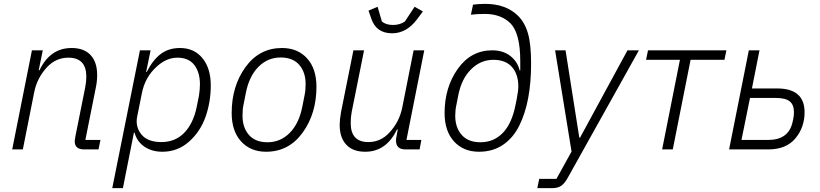

<svg xmlns="http://www.w3.org/2000/svg" viewBox="-20 -772 4235 992"><path d="M98 0H43L145 -512H201L180 -409H184Q239 -524 350 -524Q414 -524 448 -487.5Q482 -451 482 -385Q482 -351 475 -319L421 -49H499L489 0H415Q366 0 366 -42Q366 -48 370 -70L420 -319Q426 -350 426 -376Q426 -474 333 -474Q269 -474 223 -425Q172 -370 157 -297Z M560 200 703 -512H758L735 -400H738Q770 -463 811 -493.5Q852 -524 910 -524Q983 -524 1026 -471.5Q1069 -419 1069 -331Q1069 -245 1042 -168.5Q1015 -92 956.5 -40Q898 12 819 12Q765 12 726.5 -14Q688 -40 675 -87H672L615 200ZM814 -38Q885 -38 931.5 -85.5Q978 -133 996 -218L1008 -278Q1013 -310 1013 -337Q1013 -398 984 -436Q955 -474 897 -474Q839 -474 789 -427Q729 -373 713 -290L689 -171Q678 -118 710 -78Q742 -38 814 -38Z M1355 12Q1274 12 1225.5 -41.5Q1177 -95 1177 -188Q1177 -327 1248.5 -425.5Q1320 -524 1437 -524Q1518 -524 1566.5 -470.5Q1615 -417 1615 -324Q1615 -185 1543.5 -86.5Q1472 12 1355 12ZM1362 -37Q1429 -37 1477 -85.5Q1525 -134 1542 -221L1554 -282Q1559 -305 1559 -338Q1559 -399 1526 -437Q1493 -475 1430 -475Q1363 -475 1315 -426.5Q1267 -378 1250 -291L1238 -230Q1233 -208 1233 -174Q1233 -113 1266 -75Q1299 -37 1362 -37Z M2006 -600Q1925 -600 1899 -674L1884 -717L1931 -737L1953 -661Q1974 -643 2011 -643Q2046 -643 2072 -661L2122 -737L2165 -713L2136 -674Q2081 -600 2006 -600ZM1806 -512H1861L1797 -193Q1792 -168 1792 -136Q1792 -38 1883 -38Q1947 -38 1992 -87Q2043 -142 2058 -215L2117 -512H2172L2080 -49H2157L2148 0H2075Q2026 0 2026 -46Q2026 -54 2029 -70L2035 -103H2031Q1976 12 1867 12Q1803 12 1769 -24.5Q1735 -61 1735 -127Q1735 -153 1742 -193Z M2455 12Q2374 12 2325.5 -41.5Q2277 -95 2277 -188Q2277 -320 2345 -416Q2413 -512 2523 -512Q2579 -512 2616.5 -483Q2654 -454 2665 -408H2668V-456Q2668 -599 2618 -651Q2568 -700 2486 -700Q2441 -700 2413 -696L2424 -748Q2454 -752 2487 -752Q2593 -752 2656 -691Q2692 -655 2708 -599Q2724 -543 2724 -443Q2724 -346 2709 -265.5Q2694 -185 2662.5 -122Q2631 -59 2578.5 -23.5Q2526 12 2455 12ZM2462 -37Q2531 -37 2577.5 -85Q2624 -133 2643 -227L2650 -262Q2658 -304 2658 -325Q2658 -389 2625 -426Q2592 -463 2529 -463Q2464 -463 2414.5 -414.5Q2365 -366 2348 -281L2338 -230Q2332 -203 2332 -174Q2332 -113 2365.5 -75Q2399 -37 2462 -37Z M2977 -61 3222 -512H3281L2917 140Q2899 174 2881 187Q2863 200 2834 200H2756L2766 152H2855L2933 11L2848 -512H2902L2973 -61Z M3401 0 3493 -463H3318L3328 -512H3733L3723 -463H3548L3456 0Z M3747 0 3849 -512H3904L3865 -315H3995Q4137 -315 4137 -192Q4137 -114 4089.5 -57Q4042 0 3949 0ZM3811 -49H3949Q4055 -49 4075 -142Q4082 -169 4082 -193Q4082 -231 4060 -248.5Q4038 -266 3987 -266H3855Z"/></svg>

Font: IBM Plex Sans Light
Style: Italic
Weight: 300
Italic angle: -11.31°
Designer: Mike Abbink, Paul van der Laan, Pieter van Rosmalen
Foundry: Bold Monday
Version: Version 3.0